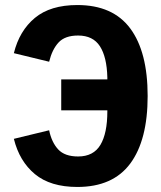

<svg xmlns="http://www.w3.org/2000/svg" viewBox="-20 -730 640 762"><path d="M35 -179 175 -213Q185 -165 211 -137Q237 -109 290 -109Q351 -109 378.5 -155Q406 -201 406 -288V-292H223V-415H406V-423Q404 -504 376.5 -546.5Q349 -589 290 -589Q238 -589 212.5 -561.5Q187 -534 175 -485L35 -519Q57 -608 118.5 -659Q180 -710 287 -710Q428 -710 497 -617Q566 -524 566 -349Q566 -174 497 -81Q428 12 287 12Q180 12 118.5 -39Q57 -90 35 -179Z"/></svg>

Font: iA Writer Duo V
Style: Regular
Weight: 400
Designer: Mike Abbink, Paul van der Laan, Pieter van Rosmalen, Oliver Reichenstein
Foundry: Information Architects Inc.
Version: Version 2.000